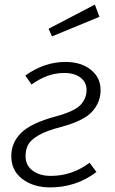

<svg xmlns="http://www.w3.org/2000/svg" viewBox="-20 -803 501 834"><path d="M417 -412Q417 -360 381.5 -319.5Q346 -279 247 -252Q180 -235 146 -214.5Q112 -194 101.5 -173Q91 -152 91 -125Q91 -85 121.5 -62Q152 -39 201 -39Q293 -39 369 -96L399 -56Q311 11 198 11Q125 11 77 -25.5Q29 -62 29 -125Q29 -183 71.5 -225.5Q114 -268 221 -297Q303 -319 329.5 -347Q356 -375 356 -412Q356 -446 329.5 -466Q303 -486 260 -486Q222 -486 188 -474Q154 -462 117 -436L90 -475Q173 -534 264 -534Q332 -534 374.5 -500Q417 -466 417 -412ZM412 -730 206 -645 191 -678 392 -783Z"/></svg>

Font: Fira Sans Light
Style: Italic
Weight: 300
Italic angle: -8°
Designer: bBox Type GmbH & Carrois Corporate GbR & Edenspiekermann AG
Foundry: bBox Type GmbH & Carrois Corporate GbR & Edenspiekermann AG
Version: Version 4.301